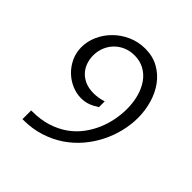

<svg xmlns="http://www.w3.org/2000/svg" viewBox="-192 -872 1018 1018"><g transform="rotate(45 317.5 -362.5)"><path d="M369.6 -331.5Q343.8 -314.9 320.1 -306.4Q296.4 -297.9 269.5 -297.9Q233.9 -297.9 199.7 -312.5Q165.5 -327.1 138.7 -353Q111.8 -378.9 95.2 -414.3Q78.6 -449.7 78.6 -491.2Q78.6 -534.7 97.4 -576.7Q116.2 -618.7 149.2 -651.6Q182.1 -684.6 227.1 -704.8Q272 -725.1 324.2 -725.1Q380.9 -725.1 424.3 -700.9Q467.8 -676.8 497.1 -636.7Q526.4 -596.7 541.5 -544.9Q556.6 -493.2 556.6 -438Q556.6 -387.7 544.2 -335.7Q531.7 -283.7 507.3 -234.9Q482.9 -186 446.8 -143.3Q410.6 -100.6 363.8 -68.8Q316.9 -37.1 259 -18.6Q201.2 0 133.3 0H127.9V-65.4H134.3Q198.2 -65.4 248.8 -81.5Q299.3 -97.7 337.9 -125Q376.5 -152.3 403.8 -188.7Q431.2 -225.1 448.5 -265.6Q465.8 -306.2 473.9 -348.4Q481.9 -390.6 481.9 -429.7Q481.9 -478.5 470.2 -520.5Q458.5 -562.5 436.5 -593.5Q414.6 -624.5 382.3 -642.1Q350.1 -659.7 309.1 -659.7Q274.4 -659.7 245.8 -647.2Q217.3 -634.8 196.8 -613.5Q176.3 -592.3 165 -564Q153.8 -535.6 153.8 -504.4Q153.8 -477.5 162.4 -452.1Q170.9 -426.8 188.7 -407Q206.5 -387.2 233.6 -375.2Q260.7 -363.3 297.9 -363.3Q316.4 -363.3 334.7 -366.5Q353 -369.6 369.6 -375Z"/></g></svg>

Font: Proza Libre
Style: Light
Weight: 300
Designer: Jasper de Waard
Foundry: Jasper de Waard
Version: Version 1.000; ttfautohint (v1.4.1.8-43bc)